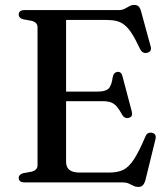

<svg xmlns="http://www.w3.org/2000/svg" viewBox="-20 -741 684 780"><path d="M205 -369H378Q409 -369 421.2 -381.2Q433.5 -393.5 438 -428Q440 -438 444.8 -443Q449.5 -448 457 -449Q473 -450.5 477.5 -431.5L515.5 -287.5Q518 -277 515.2 -271Q512.5 -265 504 -262.5Q496 -260 489 -262.8Q482 -265.5 477.5 -273Q464.5 -296.5 453.8 -308.8Q443 -321 429.5 -325.5Q416 -330 395.5 -330H205ZM56 -682.5Q56 -690.5 61.8 -695.2Q67.5 -700 80 -700H460.5Q476 -700 486.2 -705.2Q496.5 -710.5 505.5 -715.8Q514.5 -721 525.5 -721Q537 -721 543.2 -714.8Q549.5 -708.5 553.5 -693.5L592 -552.5Q595 -543 591.8 -536.2Q588.5 -529.5 580 -527Q570 -524 562 -527.8Q554 -531.5 549 -542Q531 -580.5 516.2 -603.8Q501.5 -627 486.2 -639.2Q471 -651.5 453 -655.8Q435 -660 410.5 -660H248.5V-83.5Q248.5 -61.5 262 -50.8Q275.5 -40 303.5 -40H424.5Q457 -40 479.8 -50.5Q502.5 -61 523.5 -92.8Q544.5 -124.5 571 -187Q575 -196.5 581.5 -199.8Q588 -203 596.5 -202Q606 -200.5 610.2 -193.5Q614.5 -186.5 611.5 -175L571 -10Q567 4.5 560.2 11.5Q553.5 18.5 541 18.5Q531 18.5 522 13.8Q513 9 502.8 4.5Q492.5 0 477.5 0H80Q67.5 0 61.8 -5Q56 -10 56 -17.5Q56 -32.5 74.5 -37.5L108 -43.5Q120 -46.5 126.2 -53Q132.5 -59.5 132.5 -70V-630Q132.5 -640.5 126.2 -647Q120 -653.5 108 -656.5L74.5 -662.5Q56 -667.5 56 -682.5Z"/></svg>

Font: Fraunces 17pt
Style: Regular
Weight: 400
Version: Version 1.000;[b76b70a41]